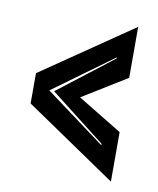

<svg xmlns="http://www.w3.org/2000/svg" viewBox="-57 -586 421 512"><g transform="rotate(10 153.5 -329.5)"><path d="M277 -120 30 -288V-370L277 -539V-401L157 -327L277 -254ZM235 -211V-215L86 -331L235 -446V-449L73 -331Z"/></g></svg>

Font: Alumni Sans Inline One
Style: Regular
Weight: 400
Designer: Robert E. Leuschke
Foundry: Robert E. Leuschke
Version: Version 1.100; ttfautohint (v1.8.3)